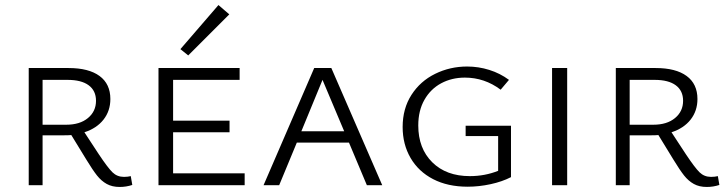

<svg xmlns="http://www.w3.org/2000/svg" viewBox="-20 -735 2885 762"><path d="M505 -1Q481 7 455 7Q425 7 403.5 -5Q382 -17 365 -38.5Q348 -60 323 -101L263 -199Q253 -198 234 -198H149V0H94V-465H252Q332 -465 375 -433.5Q418 -402 418 -342Q418 -295 391 -260.5Q364 -226 315 -210L372 -123Q408 -69 426.5 -51Q445 -33 472 -33Q487 -33 499 -36ZM243 -240Q297 -240 329 -266.5Q361 -293 361 -335Q361 -375 332 -396.5Q303 -418 248 -418H149V-240Z M727 -515 696 -540 847 -715 890 -678ZM951 -47V0H609V-465H931V-418H667V-256H891V-210H667V-47Z M1365 -169H1158L1088 0H1026L1227 -465H1295L1497 0H1436ZM1346 -214 1260 -418 1176 -214Z M2008 -236V-32Q1973 -14 1927 -4Q1881 6 1836 6Q1757 6 1699 -24Q1641 -54 1609.5 -108Q1578 -162 1578 -231Q1578 -304 1613 -358.5Q1648 -413 1707 -442Q1766 -471 1834 -471Q1879 -471 1922 -457.5Q1965 -444 2000 -418L1967 -379Q1903 -427 1825 -427Q1773 -427 1731 -404.5Q1689 -382 1664.5 -339Q1640 -296 1640 -237Q1640 -146 1695.5 -91Q1751 -36 1845 -36Q1904 -36 1957 -57V-195H1828V-236Z M2171 -465H2231V0H2171Z M2835 -1Q2811 7 2785 7Q2755 7 2733.5 -5Q2712 -17 2695 -38.5Q2678 -60 2653 -101L2593 -199Q2583 -198 2564 -198H2479V0H2424V-465H2582Q2662 -465 2705 -433.5Q2748 -402 2748 -342Q2748 -295 2721 -260.5Q2694 -226 2645 -210L2702 -123Q2738 -69 2756.5 -51Q2775 -33 2802 -33Q2817 -33 2829 -36ZM2573 -240Q2627 -240 2659 -266.5Q2691 -293 2691 -335Q2691 -375 2662 -396.5Q2633 -418 2578 -418H2479V-240Z"/></svg>

Font: Ysabeau SC Semilight
Style: Regular
Weight: 300
Designer: Christian Thalmann (Catharsis Fonts)
Version: Version 0.003